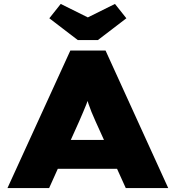

<svg xmlns="http://www.w3.org/2000/svg" viewBox="-20 -957 894 977"><path d="M18 0 338 -700H517L836 0H620L466 -340Q454 -366 445.5 -387.5Q437 -409 430.5 -428Q424 -447 418 -467Q412 -487 406 -510H445Q439 -486 433 -466Q427 -446 419.5 -426.5Q412 -407 403 -386.5Q394 -366 383 -340L230 0ZM174 -98 238 -245H618L659 -98ZM376 -753 231 -864 289 -937 442 -861H412L565 -937L623 -864L478 -753Z"/></svg>

Font: Lexend Giga Black
Style: Regular
Weight: 900
Designer: Bonnie Shaver-Troup, Thomas Jockin
Foundry: Lexend
Version: Version 1.007